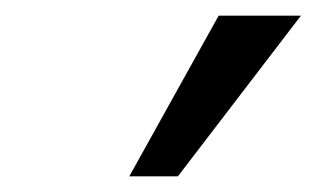

<svg xmlns="http://www.w3.org/2000/svg" viewBox="-20 -782 404 245"><path d="M207 -557H145L259 -762H364Z"/></svg>

Font: Muli Medium
Style: Italic
Weight: 500
Italic angle: -4.541°
Designer: Vernon Adams
Foundry: Vernon Adams
Version: Version 2.100; ttfautohint (v1.8.1.43-b0c9)